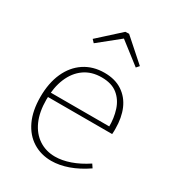

<svg xmlns="http://www.w3.org/2000/svg" viewBox="-185 -882 916 1001"><g transform="rotate(30 273.0 -381.5)"><path d="M276 7Q214 7 165 -23.5Q116 -54 88.5 -112.5Q61 -171 61 -254Q61 -338 89 -400Q117 -462 168.5 -496Q220 -530 289 -530Q353 -530 396.5 -501Q440 -472 461.5 -422Q483 -372 483 -305Q483 -299 483 -292Q483 -285 482 -273H81V-300H458L449 -294Q450 -350 434.5 -397.5Q419 -445 383.5 -473.5Q348 -502 288 -502Q227 -502 184 -471.5Q141 -441 118 -386Q95 -331 95 -258Q95 -183 118.5 -130.5Q142 -78 184.5 -50Q227 -22 282 -22Q324 -22 371.5 -38.5Q419 -55 469 -88L483 -67Q429 -30 376.5 -11.5Q324 7 276 7ZM162 -635 146 -652 275 -769 297 -770 430 -652 415 -635 277 -742H295Z"/></g></svg>

Font: Bitter Thin ExtraLight
Style: Regular
Weight: 250
Version: Version 2.002